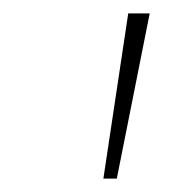

<svg xmlns="http://www.w3.org/2000/svg" viewBox="-20 -688 264 286"><path d="M134 -422 171 -668H203L154 -422Z"/></svg>

Font: Celebes Thin
Style: Italic
Weight: 250
Italic angle: -10°
Designer: Anugrah Pasau
Foundry: Lafontype
Version: Version 1.000; ttfautohint (v1.8.4)